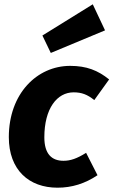

<svg xmlns="http://www.w3.org/2000/svg" viewBox="-20 -855 527 892"><path d="M275 -108C220 -108 186 -140 186 -217C186 -351 245 -426 322 -426C359 -426 386 -416 418 -390L487 -486C435 -528 382 -549 306 -549C152 -549 21 -420 21 -218C21 -65 115 17 247 17C314 17 375 -2 433 -41L380 -145C337 -118 307 -108 275 -108ZM216 -609 468 -714 411 -835 177 -690Z"/></svg>

Font: Fira Sans OT
Style: Bold Italic
Weight: 700
Italic angle: -8°
Designer: Carrois Corporate & Edenspiekermann
Foundry: Carrois Corporate GbR & Edenspiekermann AG
Version: Version 2.001